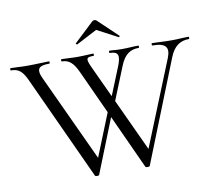

<svg xmlns="http://www.w3.org/2000/svg" viewBox="-88 -893 1110 994"><g transform="rotate(-10 467.0 -395.5)"><path d="M361 -686 470 -743 578 -686C581 -683 587 -691 583 -693L481 -790C475 -796 464 -796 458 -790L355 -693C352 -691 359 -685 361 -686ZM935 -625C901 -625 883 -622 846 -622C799 -622 775 -625 743 -625C739 -625 739 -613 743 -613C813 -613 831 -589 811 -537L630 -89L503 -363L572 -534C596 -596 629 -613 671 -613C674 -613 674 -625 671 -625C638 -625 621 -622 584 -622C549 -622 540 -625 519 -625C515 -625 515 -613 519 -613C564 -613 571 -592 550 -539L490 -391L418 -546C390 -605 392 -613 434 -613C437 -613 437 -625 434 -625C413 -625 390 -622 348 -622C317 -622 292 -625 267 -625C263 -625 263 -613 267 -613C305 -613 327 -592 350 -542L455 -313L365 -89L153 -546C128 -600 149 -613 201 -613C205 -613 205 -625 201 -625C171 -625 138 -622 82 -622C50 -622 25 -625 -1 -625C-4 -625 -4 -613 -1 -613C40 -613 60 -596 84 -542L333 -1C335 4 353 4 355 -1L468 -285L598 -1C601 4 618 4 621 -1L833 -534C856 -594 892 -613 935 -613C938 -613 938 -625 935 -625Z"/></g></svg>

Font: Cormorant SC
Style: Regular
Weight: 400
Designer: Christian Thalmann (Catharsis Fonts)
Version: Version 1.000;PS 001.000;hotconv 1.0.70;makeotf.lib2.5.58329